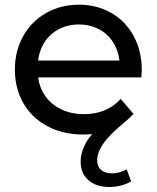

<svg xmlns="http://www.w3.org/2000/svg" viewBox="-20 -555 653 800"><path d="M316 118.7Q316 82.1 336 43.8Q356 5.4 397 -25L431.3 -10.6Q384.4 5.6 327.4 5.6Q243.1 5.6 178.2 -28.8Q113.3 -63.1 77.6 -124.9Q42 -186.6 42 -265Q42 -342.6 76.4 -404.2Q110.9 -465.9 171.8 -500.6Q232.7 -535.4 308.4 -535.4Q384 -535.4 443.7 -501.1Q503.4 -466.9 537.1 -404.6Q570.7 -342.3 570.7 -262.3Q569.9 -247.4 569 -232.4H118.1V-302.9H517.7L478.9 -278.4Q478.9 -328.3 457.6 -368.2Q436.4 -408.1 397.1 -430.6Q357.7 -453 308.4 -453Q259.1 -453 219.9 -430.6Q180.6 -408.1 158.9 -367.8Q137.3 -327.4 137.3 -275.9V-259.9Q137.3 -207 161.4 -166.1Q185.6 -125.1 229.4 -102.3Q273.1 -79.4 330 -79.4Q377 -79.4 415.8 -95.2Q454.6 -111 482.9 -143.1L536.3 -80.3Q524.3 -66.4 497.7 -44.4Q434.3 8.1 409.6 44.6Q384.9 81.1 384.9 112.7Q384.9 139.6 401.9 153.5Q418.9 167.4 446.6 167.4Q462.9 167.4 479.3 162.7Q495.7 158 507.7 150.4L526.4 200.6Q507.9 212 484.2 218.1Q460.6 224.1 436.1 224.1Q380.7 224.1 348.4 195.6Q316 167.1 316 118.7Z"/></svg>

Font: iiserrat Thin
Style: Regular
Weight: 100
Designer: Akira Ohta
Foundry: Akira Ohta
Version: Version 1.200;Glyphs 3.3.1 (3343)